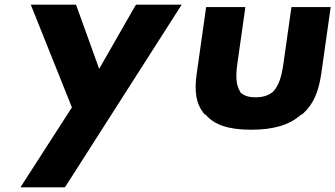

<svg xmlns="http://www.w3.org/2000/svg" viewBox="-20 -530 1427 817"><path d="M556 -506 402 -237 305 -506 303 -510H111L286 -73L67 267H255L259 263L753 -510H560Z M858 -500 857 -499 817 -216C806 -141 815 -89 844 -52L845 -54L844 -51L847 -48L853 -42H854L856 -41C893 2 954 22 1049 22C1144 22 1211 2 1260 -41L1262 -42H1263L1271 -48L1273 -50L1274 -54L1273 -50C1313 -87 1336 -140 1347 -216L1387 -499L1386 -500H1221L1220 -499L1186 -259C1178 -204 1167 -166 1142 -140L1140 -138C1121 -123 1097 -116 1068 -116C1039 -116 1018 -122 1002 -138V-140C985 -166 982 -204 990 -259L1024 -499L1023 -500ZM845 -49H844L845 -57V-56ZM848 -53H847ZM1271 -53H1270ZM1274 -49H1273L1274 -55Z"/></svg>

Font: Hussar Woodtype
Style: SeBdObl
Weight: 900
Foundry: Cannot Into Space Fonts
Version: Version 1.07